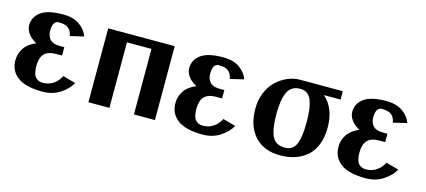

<svg xmlns="http://www.w3.org/2000/svg" viewBox="-44 -772 2449 1104"><g transform="rotate(15 1180.5 -220.0)"><path d="M29.8 0ZM29.8 0ZM319.8 -107.9 396 -86.9Q376 -49.3 331.1 -19.8Q286.1 9.8 227.1 9.8Q125.5 9.8 77.6 -26.4Q29.8 -62.5 29.8 -125Q29.8 -165.5 52.2 -198.5Q74.7 -231.4 121.1 -250Q87.4 -267.6 70.8 -291.7Q54.2 -315.9 54.2 -338.9Q54.2 -390.1 96.4 -420.2Q138.7 -450.2 227.1 -450.2Q289.1 -450.2 326.2 -423.8Q363.3 -397.5 377 -358.9L295.9 -339.8Q291 -369.1 273.4 -384.5Q255.9 -399.9 214.8 -399.9Q179.2 -399.9 179.2 -338.9Q179.2 -308.6 197 -289.3Q214.8 -270 253.9 -270H282.2V-220.2H247.1Q199.7 -220.2 177.2 -197Q154.8 -173.8 154.8 -125Q154.8 -77.6 170.9 -58.8Q187 -40 214.8 -40Q251.5 -40 279.1 -59.6Q306.6 -79.1 319.8 -107.9Z M498 0ZM894 -439.9V0H769V-390.1H623V0H498V-439.9Z M982.4 0ZM982.4 0ZM1272.5 -107.9 1348.6 -86.9Q1328.6 -49.3 1283.7 -19.8Q1238.8 9.8 1179.7 9.8Q1078.1 9.8 1030.3 -26.4Q982.4 -62.5 982.4 -125Q982.4 -165.5 1004.9 -198.5Q1027.3 -231.4 1073.7 -250Q1040 -267.6 1023.4 -291.7Q1006.8 -315.9 1006.8 -338.9Q1006.8 -390.1 1049.1 -420.2Q1091.3 -450.2 1179.7 -450.2Q1241.7 -450.2 1278.8 -423.8Q1315.9 -397.5 1329.6 -358.9L1248.5 -339.8Q1243.7 -369.1 1226.1 -384.5Q1208.5 -399.9 1167.5 -399.9Q1131.8 -399.9 1131.8 -338.9Q1131.8 -308.6 1149.7 -289.3Q1167.5 -270 1206.5 -270H1234.9V-220.2H1199.7Q1152.3 -220.2 1129.9 -197Q1107.4 -173.8 1107.4 -125Q1107.4 -77.6 1123.5 -58.8Q1139.6 -40 1167.5 -40Q1204.1 -40 1231.7 -59.6Q1259.3 -79.1 1272.5 -107.9Z M1864.7 -214.8Q1864.7 -158.7 1848.1 -115.2Q1831.5 -71.8 1801.3 -44.7Q1771 -17.6 1730.5 -3.9Q1689.9 9.8 1640.6 9.8Q1543.5 9.8 1489 -49.8Q1434.6 -109.4 1434.6 -214.8Q1434.6 -265.6 1452.6 -308.8Q1470.7 -352.1 1500 -380.1Q1529.3 -408.2 1565.9 -424.1Q1602.5 -439.9 1640.6 -439.9H1894.5V-390.1H1795.4Q1864.7 -330.1 1864.7 -214.8ZM1655.8 -390.1Q1602.5 -390.1 1581.1 -346.2Q1559.6 -302.2 1559.6 -214.8Q1559.6 -125.5 1580.1 -82.8Q1600.6 -40 1655.8 -40Q1681.2 -40 1698.2 -52Q1715.3 -64 1724.1 -88.4Q1732.9 -112.8 1736.3 -142.3Q1739.7 -171.9 1739.7 -214.8Q1739.7 -256.8 1735.8 -287.4Q1731.9 -317.9 1722.9 -341.8Q1713.9 -365.7 1697 -377.9Q1680.2 -390.1 1655.8 -390.1Z M1953.1 0ZM1953.1 0ZM2243.2 -107.9 2319.3 -86.9Q2299.3 -49.3 2254.4 -19.8Q2209.5 9.8 2150.4 9.8Q2048.8 9.8 2001 -26.4Q1953.1 -62.5 1953.1 -125Q1953.1 -165.5 1975.6 -198.5Q1998 -231.4 2044.4 -250Q2010.7 -267.6 1994.1 -291.7Q1977.5 -315.9 1977.5 -338.9Q1977.5 -390.1 2019.8 -420.2Q2062 -450.2 2150.4 -450.2Q2212.4 -450.2 2249.5 -423.8Q2286.6 -397.5 2300.3 -358.9L2219.2 -339.8Q2214.4 -369.1 2196.8 -384.5Q2179.2 -399.9 2138.2 -399.9Q2102.5 -399.9 2102.5 -338.9Q2102.5 -308.6 2120.4 -289.3Q2138.2 -270 2177.2 -270H2205.6V-220.2H2170.4Q2123 -220.2 2100.6 -197Q2078.1 -173.8 2078.1 -125Q2078.1 -77.6 2094.2 -58.8Q2110.4 -40 2138.2 -40Q2174.8 -40 2202.4 -59.6Q2230 -79.1 2243.2 -107.9Z"/></g></svg>

Font: Pfennig
Style: Bold
Weight: 700
Version: Version 20120410 ; ttfautohint (v0.8)